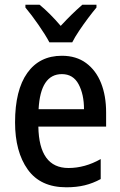

<svg xmlns="http://www.w3.org/2000/svg" viewBox="-20 -786 512 816"><path d="M243 -549Q304 -549 346 -518Q388 -487 409.5 -433Q431 -379 431 -308V-248H143Q146 -72 271 -72Q341 -72 408 -110V-25Q375 -7 340 1.5Q305 10 262 10Q152 10 98 -65.5Q44 -141 44 -266Q44 -403 96 -476Q148 -549 243 -549ZM243 -471Q152 -471 144 -322H337Q337 -385 314 -428Q291 -471 243 -471ZM190 -606Q173 -638 143.5 -680.5Q114 -723 88 -754V-766H148Q169 -749 192.5 -725.5Q216 -702 238 -676Q264 -704 284.5 -724Q305 -744 330 -766H390V-754Q374 -735 354.5 -709Q335 -683 316.5 -655.5Q298 -628 287 -606Z"/></svg>

Font: Noto Sans Arabic UI Cn Md
Style: Regular
Weight: 500
Width: 3
Designer: Monotype Design Team, Nadine Chahine and Nizar Qandah
Foundry: Monotype Imaging Inc.
Version: Version 2.010; ttfautohint (v1.8.4.7-5d5b)